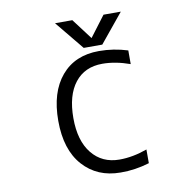

<svg xmlns="http://www.w3.org/2000/svg" viewBox="-100 -1059 1199 1173"><g transform="rotate(-10 500.0 -472.0)"><path d="M618.2 -956.1H725.6L579.1 -777.3H463.9L317.4 -956.1H424.8L521.5 -828.1ZM733.4 -99.6V-14.6Q643.6 12.7 554.7 11.7Q410.2 11.7 321.8 -86.9Q233.4 -185.5 233.4 -365.2Q233.4 -542 317.9 -642.1Q402.3 -742.2 551.8 -742.2Q642.6 -742.2 729.5 -714.8V-629.9Q639.6 -662.1 558.6 -662.1Q449.2 -662.1 388.2 -584.5Q327.1 -506.8 327.1 -365.2Q327.1 -224.6 390.6 -146Q454.1 -67.4 561.5 -67.4Q644.5 -67.4 733.4 -99.6Z"/></g></svg>

Font: GenEi Gothic M Regular
Style: Regular
Weight: 400
Designer: o_tamon (Modified); [Source Han Sans]
Ryoko NISHIZUKA  (kana & ideographs); Paul D. Hunt (Latin, Greek & Cyrillic); Wenl
Version: Version 1.1a;Original Version 1.004